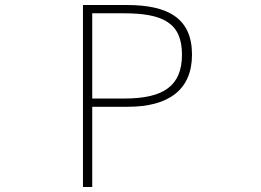

<svg xmlns="http://www.w3.org/2000/svg" viewBox="-20 -746 1040 766"><path d="M311 0H348V-320H490C653 -320 746 -388 746 -528C746 -673 651 -726 486 -726H311ZM348 -353V-693H473C630 -693 706 -655 706 -528C706 -403 632 -353 477 -353Z"/></svg>

Font: Harano Aji Gothic TW ExtraLight
Style: Regular
Weight: 250
Foundry: Masamichi Hosoda
Version: HaranoAjiGothicTW-ExtraLight version 20230610;ttx 4.39.4